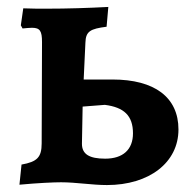

<svg xmlns="http://www.w3.org/2000/svg" viewBox="-20 -525 555 553"><path d="M288 8C410 8 494 -57 494 -152C494 -245 425 -296 304 -296H221L226 -402C227 -435 240 -442 287 -448L292 -505C234 -502 175 -500 114 -500C92 -500 70 -500 47 -501L40 -452L45 -443C55 -444 66 -445 72 -445C95 -445 101 -436 101 -404L100 -112C100 -72 87 -59 42 -51L36 7C89 2 135 0 156 0C199 0 245 8 288 8ZM283 -68C237 -68 216 -81 216 -111L218 -218L282 -223C337 -216 363 -192 363 -141C363 -94 334 -68 283 -68Z"/></svg>

Font: Alegreya SC
Style: Bold
Weight: 700
Designer: Juan Pablo del Peral
Foundry: Huerta Tipografica
Version: Version 2.007;PS 002.007;hotconv 1.0.88;makeotf.lib2.5.64775